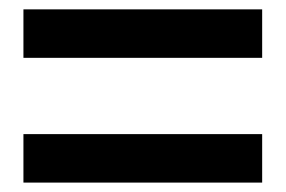

<svg xmlns="http://www.w3.org/2000/svg" viewBox="-20 -493 607 408"><path d="M537.1 -473.1V-370.1H29.8V-473.1ZM537.1 -208V-105H29.8V-208Z"/></svg>

Font: Overused Grotesk SemiBold
Style: Regular
Weight: 600
Version: Version 0.002